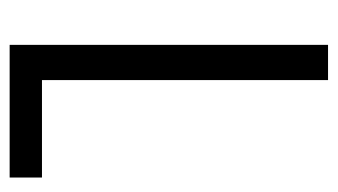

<svg xmlns="http://www.w3.org/2000/svg" viewBox="-171 -529 700 398"><g transform="rotate(90 179.0 -330.0)"><path d="M73 0V-660H146V-67H348V0Z"/></g></svg>

Font: Bricolage Grotesque 10pt Condensed Light
Style: Regular
Weight: 300
Width: 3
Designer: Mathieu Triay
Foundry: Atelier Triay
Version: Version 1.000; ttfautohint (v1.8.4.7-5d5b);gftools[0.9.32]